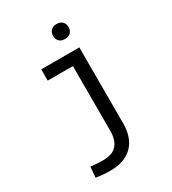

<svg xmlns="http://www.w3.org/2000/svg" viewBox="-221 -835 1041 1164"><g transform="rotate(-30 300.0 -253.0)"><path d="M146 -528.3H412.6V3.4Q412.6 54.2 398.7 93.3Q384.8 132.3 358.2 158.9Q331.5 185.5 293.2 199.5Q254.9 213.4 206.1 213.4Q178.2 213.4 154.1 211.7Q129.9 210 103 205.1L109.4 130.9Q117.7 132.3 130.4 133.5Q143.1 134.8 156 135.5Q168.9 136.2 180.9 136.5Q192.9 136.7 199.7 136.7Q225.1 136.7 247.6 130.1Q270 123.5 286.6 107.9Q303.2 92.3 312.7 66.7Q322.3 41 322.3 3.4V-449.7H146ZM309.6 -667.5Q309.6 -689.5 322.8 -704.8Q335.9 -720.2 363.3 -720.2Q390.6 -720.2 404.3 -704.8Q418 -689.5 418 -667.5Q418 -645.5 404.3 -630.6Q390.6 -615.7 363.3 -615.7Q335.9 -615.7 322.8 -630.6Q309.6 -645.5 309.6 -667.5Z"/></g></svg>

Font: Roboto Mono
Style: Regular
Weight: 400
Designer: Google
Version: Version 2.000985; 2015; ttfautohint (v1.3)